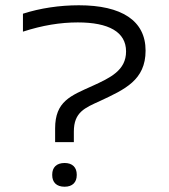

<svg xmlns="http://www.w3.org/2000/svg" viewBox="-20 -699 640 728"><path d="M178 -37V-35C178 -8 194 9 225 9C255 9 271 -8 271 -35V-37C271 -64 255 -81 225 -81C194 -81 178 -64 178 -37ZM67 -579C141 -603 209 -614 275 -614C392 -614 458 -578 458 -504C458 -432 398 -404 330 -373C248 -336 189 -315 189 -212V-160H260V-200C260 -274 302 -290 359 -316C453 -360 532 -395 532 -507C532 -621 441 -679 279 -679C206 -679 132 -668 67 -647Z"/></svg>

Font: LT Wave Mono Light
Style: Regular
Weight: 300
Designer: Daniel Lyons
Version: Version 2.5 (Glyphs App)